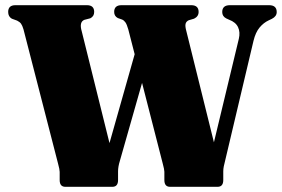

<svg xmlns="http://www.w3.org/2000/svg" viewBox="-20 -720 1086 740"><path d="M836.5 -673.5Q836.5 -700 866 -700H1017Q1046.5 -700 1046.5 -673.5Q1046.5 -657 1028 -647.5L1015.5 -641.5Q996 -632.5 980.5 -614Q965 -595.5 957 -562.5L847.5 -100Q844.5 -88.5 842.5 -78.8Q840.5 -69 840.5 -59.5V-26Q840.5 0 818.5 0H635.5Q613.5 0 613.5 -26V-58Q613.5 -66.5 607.5 -88.5L527.5 -400.5L442 -100Q435 -77.5 435 -59.5V-26Q435 0 413 0H232Q210 0 210 -26V-57.5Q210 -66.5 204 -88.5L70.5 -607Q66 -622 61 -628.8Q56 -635.5 46 -640.5L25.5 -648Q11.5 -656 11.5 -674Q11.5 -700 39.5 -700H315Q343 -700 343 -674Q343 -657 328 -649.5L305 -643.5Q284.5 -635 295 -599.5L402 -168.5L499 -511L474.5 -606.5Q469 -625.5 463.8 -633.2Q458.5 -641 451 -644.5L434 -650.5Q420 -658 420 -674Q420 -700 448.5 -700H717Q745.5 -700 745.5 -674Q745.5 -656.5 728 -648L707.5 -642Q697.5 -637.5 695.2 -628Q693 -618.5 698.5 -599L804.5 -171.5L900.5 -570.5Q906.5 -596 897.5 -615.2Q888.5 -634.5 863 -644L852 -649Q836.5 -657 836.5 -673.5Z"/></svg>

Font: Fraunces 144pt S050 Black
Style: Regular
Weight: 900
Version: Version 1.000; ttfautohint (v1.8.3)